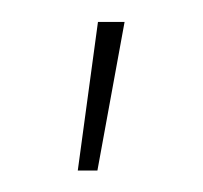

<svg xmlns="http://www.w3.org/2000/svg" viewBox="-20 -773 186 176"><path d="M51.3 -616.7 69.8 -752.9H94.2L69.3 -616.7Z"/></svg>

Font: Inter 18pt Thin
Style: Regular
Weight: 250
Designer: Rasmus Andersson
Foundry: rsms
Version: Version 4.001;git-66647c0bb